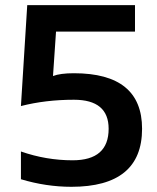

<svg xmlns="http://www.w3.org/2000/svg" viewBox="-20 -718 606 743"><path d="M85.4 -698.2H502.4V-595.7H196.8L185.1 -423.8Q212.9 -434.6 266.1 -434.6Q529.8 -434.6 529.8 -219.7Q529.8 4.9 256.3 4.9Q158.7 4.9 61 -24.4V-131.8Q158.7 -97.7 261.2 -97.7Q400.4 -97.7 400.4 -219.7Q400.4 -332 266.1 -332Q156.2 -332 61 -307.6Z"/></svg>

Font: SansationBold
Style: Bold
Weight: 700
Designer: Bernd Montag
Version: Version 1.301